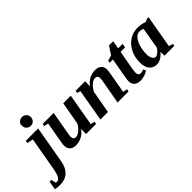

<svg xmlns="http://www.w3.org/2000/svg" viewBox="-148 -1405 2327 2327"><g transform="rotate(-45 1015.5 -241.0)"><path d="M-49 213 -53 214Q-96 214 -135 205L-116 95H-85L-73 153Q-63 160 -51 160Q-26 160 -6 127Q13 94 24 35L102 -410L24 -427L30 -459H242L158 19Q142 114 89 164Q37 213 -49 213ZM127 -618 125 -622Q125 -654 147 -675Q170 -696 201 -696Q233 -696 255 -674Q277 -652 277 -620Q277 -588 256 -566Q235 -544 203 -544Q172 -544 149 -565Q127 -586 127 -618Z M448 -105 450 -107Q450 -60 494 -60Q525 -60 565 -95Q605 -130 621 -170L673 -460H802L730 -45L783 -33L777 -1H604L608 -87Q531 11 422 11Q373 11 344 -16Q316 -43 316 -92Q316 -101 319 -124Q322 -146 370 -415L314 -427L320 -459H508L459 -182Q448 -122 448 -105Z M1206 -354 1205 -357Q1205 -404 1161 -404Q1129 -404 1091 -370Q1053 -336 1033 -292L981 -2H852L924 -417L880 -429L887 -461H1050L1046 -376Q1123 -474 1232 -472Q1280 -472 1309 -446Q1338 -420 1338 -374Q1338 -348 1326 -284L1284 -45L1340 -33L1334 -1H1145L1195 -279Q1206 -337 1206 -354Z M1598 -52H1596Q1613 -52 1650 -64L1662 -30Q1639 -14 1602 -2Q1566 10 1533 10Q1479 10 1450 -16Q1421 -42 1421 -90Q1421 -112 1430 -162L1474 -409H1418L1424 -441L1493 -460L1561 -564H1632L1614 -460H1691L1682 -409H1605L1560 -161Q1553 -120 1554 -101Q1554 -76 1566 -64Q1578 -52 1598 -52Z M2068 -44 2121 -28 2117 0H1948L1946 -67Q1918 -32 1881 -10Q1845 11 1808 11Q1747 11 1712 -33Q1678 -76 1678 -155Q1678 -240 1714 -314Q1750 -387 1813 -429Q1876 -471 1953 -471Q2022 -471 2076 -449L2116 -467H2142ZM1806 -171 1805 -173Q1805 -125 1822 -94Q1838 -64 1864 -64Q1883 -64 1908 -84Q1931 -103 1951 -132L1999 -407Q1977 -423 1938 -422Q1902 -422 1872 -388Q1842 -353 1824 -294Q1806 -234 1806 -171Z"/></g></svg>

Font: Libra Serif Modern
Style: Bold Italic
Weight: 700
Italic angle: -12°
Designer: Stefan Peev, Context Ltd
Foundry: Stefan Peev, Context Ltd
Version: Version 1.000